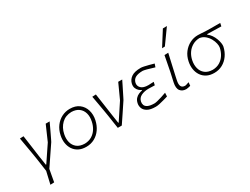

<svg xmlns="http://www.w3.org/2000/svg" viewBox="-76 -1495 3116 2393"><g transform="rotate(-30 1482.5 -299.0)"><path d="M123.5 194.5Q133.5 150 143.5 107.8Q153.5 65.5 164.5 17.5Q157.5 -31.5 149.8 -85Q142 -138.5 135 -187.5L120.5 -275Q111 -329.5 101.5 -385Q92 -440.5 82.5 -494.5L135.5 -497Q145.5 -427 157.2 -342.2Q169 -257.5 179 -183L199 -50.5H205.5Q244.5 -109 282.8 -165.5Q321 -222 359.5 -279.5Q405.5 -385.5 453.5 -494.5H510Q496.5 -465.5 478.5 -427Q460.5 -388.5 442.8 -351.5Q425 -314.5 412.8 -289.2Q400.5 -264 398.5 -261Q351.5 -192 305 -122.8Q258.5 -53.5 211 16.5Q202 64 194.5 105.2Q187 146.5 179 192Z M750 9.5Q687 9.5 642.2 -14Q597.5 -37.5 571.2 -77.5Q545 -117.5 537.2 -168.2Q529.5 -219 541 -273.5Q556 -347 595 -398.8Q634 -450.5 688.2 -477.8Q742.5 -505 803 -505Q884.5 -505 936.5 -465.5Q988.5 -426 1008 -361.2Q1027.5 -296.5 1011.5 -222Q996.5 -153.5 960 -101.2Q923.5 -49 869.8 -19.8Q816 9.5 750 9.5ZM752.5 -34.5Q811 -36 854.2 -62Q897.5 -88 925.2 -131.5Q953 -175 964 -229.5Q978 -293.5 963.8 -345.2Q949.5 -397 909 -428.2Q868.5 -459.5 802.5 -461Q715.5 -458.5 660.2 -404.2Q605 -350 588 -266.5Q575 -205 588 -153Q601 -101 641.5 -68.5Q682 -36 752.5 -34.5Z M1205.5 0Q1198.5 -45 1191.2 -94.2Q1184 -143.5 1177.5 -186.5L1163 -275Q1153.5 -329.5 1143.8 -384.8Q1134 -440 1124 -494.5L1177 -497Q1188 -422.5 1201.2 -329.8Q1214.5 -237 1227 -151L1242 -52H1248.5L1400.5 -282.5Q1424 -334 1448.5 -387.8Q1473 -441.5 1497 -494.5H1554.5Q1540.5 -466 1521.8 -428Q1503 -390 1484.8 -353.8Q1466.5 -317.5 1454 -292.2Q1441.5 -267 1439.5 -264Q1395.5 -198 1351.8 -132.2Q1308 -66.5 1263 0Z M1749 9.5Q1672 9.5 1631.2 -14Q1590.5 -37.5 1577.8 -72.2Q1565 -107 1572.5 -141.5Q1580.5 -179.5 1601.2 -202.5Q1622 -225.5 1648.8 -237Q1675.5 -248.5 1700.5 -253L1701.5 -259Q1683.5 -266 1664.5 -283Q1645.5 -300 1635.2 -326.2Q1625 -352.5 1632 -387Q1643.5 -440.5 1689.8 -472.8Q1736 -505 1825.5 -505Q1841.5 -505 1871.2 -498.8Q1901 -492.5 1936.2 -483.2Q1971.5 -474 2004.5 -464.5L1989 -418.5Q1926 -439 1882.5 -449.8Q1839 -460.5 1827.5 -460.5Q1761 -460 1724 -440Q1687 -420 1677 -374.5Q1668.5 -333 1699.5 -301.5Q1730.5 -270 1804 -270Q1822 -271 1841.8 -271.8Q1861.5 -272.5 1880 -273L1870 -228.5Q1849.5 -229 1830.8 -229.5Q1812 -230 1782 -231Q1720.5 -231 1675.2 -209Q1630 -187 1619.5 -138.5Q1614 -111.5 1623.2 -88Q1632.5 -64.5 1663.8 -50Q1695 -35.5 1755 -35Q1769.5 -35 1798.5 -42Q1827.5 -49 1863.5 -60.2Q1899.5 -71.5 1934.5 -84.5L1932 -32Q1903.5 -23.5 1869.8 -14Q1836 -4.5 1804 2.5Q1772 9.5 1749 9.5Z M2188 9.5Q2133 9.5 2103.8 -27.2Q2074.5 -64 2091.5 -143.5Q2100 -183.5 2106.8 -212Q2113.5 -240.5 2120 -271.5Q2132 -334 2142.2 -386.5Q2152.5 -439 2163 -494.5L2218 -496.5Q2197 -404.5 2179.5 -326.5Q2162 -248.5 2150 -195L2139.5 -146Q2127.5 -91 2141.2 -62.8Q2155 -34.5 2197.5 -34.5Q2201 -34.5 2216 -38.8Q2231 -43 2254 -51.5L2249 -2Q2232 2 2215.2 5.8Q2198.5 9.5 2188 9.5ZM2179.5 -583Q2213 -636.5 2246 -688.5Q2279 -740.5 2311.5 -792L2370 -793Q2333.5 -742 2295.5 -689Q2257.5 -636 2220.5 -584.5Z M2592 9.5Q2529 9.5 2484.5 -14.2Q2440 -38 2413.5 -78.5Q2387 -119 2379.5 -170Q2372 -221 2383.5 -275.5Q2397.5 -345 2436.5 -395.8Q2475.5 -446.5 2529.8 -474.2Q2584 -502 2645 -502Q2674 -502 2697 -500Q2720 -498 2750.5 -496.2Q2781 -494.5 2833.5 -494.5H2965L2955.5 -450Q2909 -451 2859.2 -452.2Q2809.5 -453.5 2753.5 -454.5L2752 -448Q2780 -428 2800.8 -397.5Q2821.5 -367 2834.2 -333.2Q2847 -299.5 2851.5 -269Q2856 -238.5 2852 -219Q2837 -151.5 2800.5 -100Q2764 -48.5 2710.8 -19.5Q2657.5 9.5 2592 9.5ZM2594.5 -34.5Q2652.5 -36 2695.8 -62Q2739 -88 2766.8 -131.5Q2794.5 -175 2806 -229Q2811 -253 2803.5 -289Q2796 -325 2775.5 -362Q2755 -399 2722.5 -426.5Q2690 -454 2645 -460.5Q2588 -458.5 2543.5 -432.5Q2499 -406.5 2470.2 -363.5Q2441.5 -320.5 2430.5 -268Q2417.5 -207 2430.8 -154.2Q2444 -101.5 2484.5 -68.8Q2525 -36 2594.5 -34.5Z"/></g></svg>

Font: Commissioner Loud ExtraLight
Style: Italic
Weight: 200
Italic angle: -12°
Designer: Kostas Bartsokas
Foundry: Kostas Bartsokas
Version: Version 1.000; ttfautohint (v1.8.3)